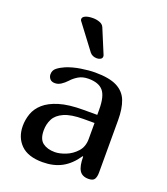

<svg xmlns="http://www.w3.org/2000/svg" viewBox="-137 -845 821 942"><g transform="rotate(20 273.0 -374.5)"><path d="M370 -95Q337 -46 294.5 -23Q252 0 194 0Q118 0 80.5 -37.5Q43 -75 43 -135Q43 -167 54 -198.5Q65 -230 93 -255Q121 -280 170 -295Q219 -310 295 -310H368V-338Q368 -407 344.5 -434.5Q321 -462 268 -462Q237 -462 215.5 -449Q194 -436 180 -420Q165 -404 150 -394.5Q135 -385 119 -385Q101 -385 92.5 -395.5Q84 -406 84 -419Q84 -440 100 -452.5Q116 -465 139 -475Q173 -489 214.5 -495.5Q256 -502 288 -502Q362 -502 402 -481.5Q442 -461 457.5 -421Q473 -381 473 -321V-47Q473 -25 465.5 -12.5Q458 0 434 0Q401 0 387 -22.5Q373 -45 373 -94ZM311 -268Q247 -268 211 -252Q175 -236 161 -209Q147 -182 147 -149Q147 -103 171 -85Q195 -67 234 -67Q259 -67 290.5 -79.5Q322 -92 345.5 -118Q369 -144 369 -184V-268ZM136 -716Q133 -719 133 -725Q133 -736 147.5 -742.5Q162 -749 187 -749Q205 -749 221.5 -743Q238 -737 244 -723L296 -598Q298 -594 298 -589Q298 -580 290 -575Q282 -570 271 -570Q247 -570 234 -586Z"/></g></svg>

Font: Marmelad
Style: Regular
Weight: 400
Designer: Manvel Shmavonyan
Foundry: Cyreal
Version: Version 1.110; ttfautohint (v1.8.4.7-5d5b)